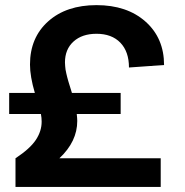

<svg xmlns="http://www.w3.org/2000/svg" viewBox="-20 -736 730 756"><path d="M41 -112.8Q98.1 -150.4 121.1 -185.1Q144 -219.7 144 -256.8Q144 -272.5 141.1 -287.1H16.1V-370.1H117.2Q98.1 -435.1 98.1 -481.9Q98.1 -587.9 169.7 -651.9Q241.2 -715.8 359.9 -715.8Q480 -715.8 553 -650.9Q626 -585.9 626 -480L487.8 -470.2Q487.8 -532.7 453.9 -567.9Q419.9 -603 359.9 -603Q303.2 -603 269.5 -572.5Q235.8 -542 235.8 -490.2Q235.8 -483.4 236.6 -475.8Q237.3 -468.3 238 -462.2Q238.8 -456.1 241.2 -446.5Q243.7 -437 244.6 -432.4Q245.6 -427.7 249 -416.3Q252.4 -404.8 253.4 -401.9Q254.4 -398.9 258.5 -385.5Q262.7 -372.1 263.2 -370.1H455.1V-287.1H282.2Q284.2 -269.5 284.2 -259.8Q284.2 -178.7 213.9 -112.8H612.8V0H41Z"/></svg>

Font: Uncut Sans
Style: Bold
Weight: 700
Designer: Kasper Nordkvist
Foundry: UNCUT.wtf
Version: Version 1.304;Glyphs 3.2 (3246)